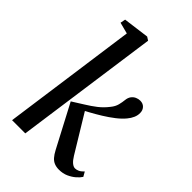

<svg xmlns="http://www.w3.org/2000/svg" viewBox="-242 -905 1008 1008"><g transform="rotate(45 261.5 -401.0)"><path d="M40 0 144 -748 81 -764.5 86.5 -793 231 -812 250 -800 138 0ZM397.5 10Q378.5 10 363.2 4Q348 -2 336 -15.5Q324 -29 312.5 -51L188 -287.5Q221 -309 251 -327.2Q281 -345.5 307.5 -366Q334 -386.5 356 -415Q372.5 -435 377.8 -456Q383 -477 384.5 -493.5Q386.5 -513 395.5 -525Q404.5 -537 417.5 -542.8Q430.5 -548.5 443.5 -548.5Q464.5 -548.5 476.8 -535.2Q489 -522 489 -502.5Q489.5 -485 482 -467.5Q474.5 -450 461 -434Q444 -413 416.8 -391.8Q389.5 -370.5 358.2 -351.2Q327 -332 298.5 -316.5Q270 -301 250 -290.5L265.5 -322L402 -97.5Q415 -76 428 -65.2Q441 -54.5 452.5 -54.5Q463.5 -54.5 475 -59.8Q486.5 -65 500.5 -79.5L515 -54Q506.5 -40.5 489.8 -25.8Q473 -11 449.8 -0.5Q426.5 10 397.5 10Z"/></g></svg>

Font: Merriweather 60pt
Style: Italic
Weight: 400
Italic angle: -7.8°
Version: Version 2.101